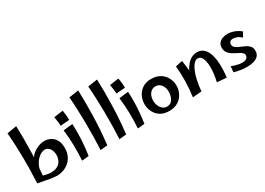

<svg xmlns="http://www.w3.org/2000/svg" viewBox="-6 -1626 3411 2469"><g transform="rotate(-30 1699.5 -391.5)"><path d="M342.8 11Q321.8 11 291 7.2Q260.2 3.5 230.1 -1.9Q200 -7.2 180.2 -12.2L129 -102.2Q151 -93.2 182.8 -84Q214.5 -74.8 245.6 -68.9Q276.8 -63 295.8 -63Q362 -63 400.9 -86.5Q439.8 -110 456.4 -148Q473 -186 473 -228Q473 -247 468 -269.6Q463 -292.2 450.9 -312.8Q438.8 -333.2 419.8 -346.5Q400.8 -359.8 372.5 -359.8Q348 -359.8 315.9 -343.4Q283.8 -327 253.1 -291.9Q222.5 -256.8 201 -200.4Q179.5 -144 175.2 -64L139.5 -102Q139.5 -186 158.8 -246.6Q178 -307.2 210.1 -348.4Q242.2 -389.5 280.1 -413.6Q318 -437.8 355.6 -448.4Q393.2 -459 423.5 -459Q472 -459 514.6 -437.4Q557.2 -415.8 584.1 -370.1Q611 -324.5 611 -251.5Q611 -189.2 590 -140.5Q569 -91.8 531.6 -58Q494.2 -24.2 445.9 -6.6Q397.5 11 342.8 11ZM180.2 -12.2 75.2 -32Q85.5 -222.2 83.2 -411.5Q81 -600.8 66.2 -780.8L209 -804Q215 -616 209.5 -418.1Q204 -220.2 180.2 -12.2Z M707 -523Q706.2 -560.2 700.8 -592.4Q695.2 -624.5 690.5 -658.5L824.5 -677.8Q831.8 -645.2 835.9 -606Q840 -566.8 838.8 -533ZM823.5 -5.8 721.5 4Q728.2 -104.5 726.5 -221.5Q724.8 -338.5 710 -451.8L847.8 -467.8Q851.5 -387.8 850.4 -315.8Q849.2 -243.8 842.9 -169.4Q836.5 -95 823.5 -5.8Z M1100.5 -4.8 995.2 4.8Q1000 -90.2 1002.1 -191.1Q1004.2 -292 1002.9 -393.8Q1001.5 -495.5 997.6 -593.9Q993.8 -692.2 986.2 -782.2L1129.2 -804Q1135.2 -616 1129.8 -414.4Q1124.2 -212.8 1100.5 -4.8Z M1380.5 -4.8 1275.2 4.8Q1280 -90.2 1282.1 -191.1Q1284.2 -292 1282.9 -393.8Q1281.5 -495.5 1277.6 -593.9Q1273.8 -692.2 1266.2 -782.2L1409.2 -804Q1415.2 -616 1409.8 -414.4Q1404.2 -212.8 1380.5 -4.8Z M1535 -523Q1534.2 -560.2 1528.8 -592.4Q1523.2 -624.5 1518.5 -658.5L1652.5 -677.8Q1659.8 -645.2 1663.9 -606Q1668 -566.8 1666.8 -533ZM1651.5 -5.8 1549.5 4Q1556.2 -104.5 1554.5 -221.5Q1552.8 -338.5 1538 -451.8L1675.8 -467.8Q1679.5 -387.8 1678.4 -315.8Q1677.2 -243.8 1670.9 -169.4Q1664.5 -95 1651.5 -5.8Z M2013.2 12Q1934.9 12 1882.7 -22Q1830.5 -56 1804.5 -110Q1778.5 -164 1778.5 -223Q1778.5 -283 1804.6 -338Q1830.7 -393 1882.9 -428Q1935.1 -463 2011.3 -463Q2092.7 -463 2146.9 -428.5Q2201.2 -394 2228.4 -340Q2255.5 -286 2255.5 -226Q2255.5 -167 2228.4 -112Q2201.2 -57 2147.4 -22.5Q2093.6 12 2013.2 12ZM2015.5 -51.8Q2056.5 -51.8 2081.8 -75.2Q2107 -98.8 2118.5 -135.5Q2130 -172.2 2130 -211.8Q2130 -247.9 2116.5 -279.9Q2103 -312 2077.2 -332.4Q2051.5 -352.8 2013.4 -352.8Q1977 -352.8 1950.8 -332Q1924.5 -311.2 1911 -278.7Q1897.5 -246.2 1897.5 -210Q1897.5 -167.5 1912.6 -131.2Q1927.8 -95 1954.5 -73.4Q1981.2 -51.8 2015.5 -51.8Z M2866.2 9 2725.5 -2.2Q2739.2 -59.5 2746.1 -115.5Q2753 -171.5 2751.8 -221.2Q2750.5 -271 2741 -309.5Q2731.5 -348 2712.6 -370Q2693.8 -392 2664.5 -392Q2633.8 -392 2606.1 -361.6Q2578.5 -331.2 2555.6 -277.8Q2532.8 -224.2 2517.5 -153.1Q2502.2 -82 2495.8 -0.2L2441.5 -129Q2443.8 -169.8 2456.5 -215.9Q2469.2 -262 2490.8 -306.4Q2512.2 -350.8 2542.2 -386.8Q2572.2 -422.8 2610.4 -444.2Q2648.5 -465.8 2693.8 -465.8Q2750.2 -465.8 2786.5 -435.5Q2822.8 -405.2 2843.1 -354.9Q2863.5 -304.5 2870.8 -242.5Q2878 -180.5 2875.9 -115.1Q2873.8 -49.8 2866.2 9ZM2495.8 -0.2 2362.2 11.2Q2378.5 -105 2380.8 -218.4Q2383 -331.8 2372 -442.2L2475.5 -463.8Q2485.8 -397.2 2491.5 -339.2Q2497.2 -281.2 2499.2 -227.6Q2501.2 -174 2500.1 -118.2Q2499 -62.5 2495.8 -0.2Z M3163.2 21Q3115.2 21 3065.2 13Q3015.2 5 2974.5 -7L2982.8 -93.2Q3005.8 -84 3031.2 -75.9Q3056.8 -67.8 3085.2 -62.5Q3113.8 -57.2 3143.2 -57.2Q3172.2 -57.2 3189.8 -66.8Q3207.2 -76.2 3215.1 -90.8Q3223 -105.2 3223 -118.2Q3223 -140.2 3207 -155.5Q3191 -170.8 3165.8 -183.8Q3140.5 -196.8 3112.2 -211.2Q3084 -225.8 3058.8 -244.4Q3033.5 -263 3017.5 -289.6Q3001.5 -316.2 3001.5 -355Q3001.5 -395 3022.4 -421.2Q3043.2 -447.5 3077.2 -460.8Q3111.2 -474 3151.8 -474Q3201 -474 3253.2 -454.5Q3305.5 -435 3344 -400L3303.8 -331.2Q3275.5 -361.2 3242 -373.5Q3208.5 -385.8 3181.5 -385.8Q3155.8 -385.8 3140.4 -371Q3125 -356.2 3125 -334Q3125 -307.5 3142 -289.9Q3159 -272.2 3185.5 -260.1Q3212 -248 3241.8 -235.8Q3271.5 -223.5 3298 -208Q3324.5 -192.5 3341.5 -168.8Q3358.5 -145 3358.5 -108Q3358.5 -59 3331.4 -31Q3304.2 -3 3259.9 9Q3215.5 21 3163.2 21Z"/></g></svg>

Font: Marhey Light
Style: Regular
Weight: 300
Designer: Nur Syamsi & Bustanul Arifin
Foundry: Namelatype
Version: Version 1.000